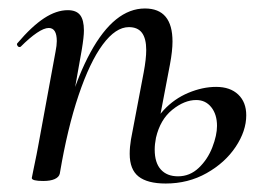

<svg xmlns="http://www.w3.org/2000/svg" viewBox="-20 -419 636 453"><path d="M286 -56Q286 -72 289 -90L319 -248Q325 -280 325 -301Q325 -328 315 -341.5Q305 -355 284 -355Q253 -355 222.5 -314Q192 -273 165.5 -194.5Q139 -116 121 -9L107 -10Q137 -192 193.5 -295.5Q250 -399 322 -399Q387 -399 387 -321Q387 -299 381 -267L348 -94Q345 -79 345 -66Q345 -35 359.5 -19Q374 -3 400 -3Q428 -3 449 -23Q470 -43 481 -71.5Q492 -100 492 -122Q492 -149 478.5 -166Q465 -183 443 -183Q415 -183 386.5 -160Q358 -137 348 -94L334 -95Q341 -132 366 -159Q391 -186 424.5 -200Q458 -214 490 -214Q523 -214 542 -196Q561 -178 561 -147Q561 -110 536 -72.5Q511 -35 467.5 -10.5Q424 14 371 14Q328 14 307 -2.5Q286 -19 286 -56ZM55 1 59 -19Q68 -62 70 -74L111 -297Q114 -312 114 -322Q114 -353 95 -353Q84 -353 67 -341.5Q50 -330 29 -309Q28 -308 26 -308Q23 -308 21 -311.5Q19 -315 21 -317Q55 -357 84 -376Q113 -395 140 -395Q160 -395 169 -383.5Q178 -372 178 -347Q178 -332 173 -302L121 -9Q119 -1 109 3.5Q99 8 82 8Q55 8 55 1Z"/></svg>

Font: Cormorant Garamond Medium
Style: Italic
Weight: 500
Italic angle: -10°
Designer: Christian Thalmann (Catharsis Fonts)
Foundry: Catharsis Fonts
Version: Version 4.000